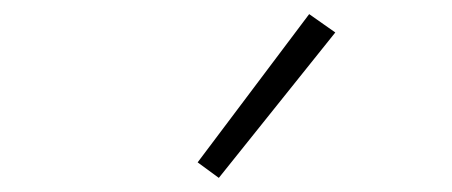

<svg xmlns="http://www.w3.org/2000/svg" viewBox="-20 -807 640 272"><path d="M290 -555 260 -577 418 -787 455 -761Z"/></svg>

Font: Iosevka Extralight Extended
Style: Regular
Weight: 200
Width: 7
Monospace: yes
Designer: Belleve Invis
Foundry: Belleve Invis
Version: Version 32.5.0; ttfautohint (v1.8.4)